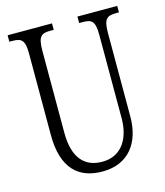

<svg xmlns="http://www.w3.org/2000/svg" viewBox="-109 -797 767 890"><g transform="rotate(-15 274.5 -352.0)"><path d="M273 10C401 10 463 -80 463 -203V-604C463 -673 480 -683 524 -683H537V-714H346V-683H362C406 -683 422 -673 422 -606V-205C422 -116 382 -34 284 -34C203 -34 148 -84 148 -210V-603C148 -673 165 -683 208 -683H224V-714H11V-683H25C68 -683 85 -673 85 -607V-215C85 -54 160 10 273 10Z"/></g></svg>

Font: Noto Serif Georgian ExtraCondensed Light
Style: Regular
Weight: 300
Width: 2
Designer: Monotype Design Team, Akaki Razmadze
Foundry: Google LLC
Version: Version 2.003